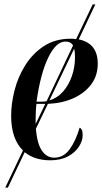

<svg xmlns="http://www.w3.org/2000/svg" viewBox="-20 -723 467 878"><path d="M4 135 85 -35Q59 -60 45 -99.5Q31 -139 31 -194Q31 -249 46.5 -310Q62 -371 95.5 -424.5Q129 -478 180.5 -512Q232 -546 304 -546Q317 -546 328 -544L404 -703H416L340 -543Q427 -525 427 -432Q427 -377 397 -337Q367 -297 316 -274Q265 -251 199 -248L144 -134Q150 -65 172 -33.5Q194 -2 228 -2Q271 -2 299 -41Q327 -80 344 -139Q350 -137 354 -129.5Q358 -122 358 -104Q358 -79 341 -52.5Q324 -26 291 -8Q258 10 210 10Q138 10 93 -27L16 135ZM167 -258Q180 -258 193 -260L314 -515Q304 -533 279 -533Q236 -533 200.5 -459.5Q165 -386 147 -258ZM323 -462Q323 -486 319 -500L206 -264Q243 -275 269 -305Q295 -335 309 -376Q323 -417 323 -462ZM143 -180Q143 -167 143 -156L187 -248H181H147Q145 -240 144 -216.5Q143 -193 143 -180Z"/></svg>

Font: Noto Serif Display ExtraCondensed SemiBold
Style: Italic
Weight: 600
Width: 2
Italic angle: -12°
Designer: Monotype Design Team
Foundry: Monotype Imaging Inc.
Version: Version 2.009